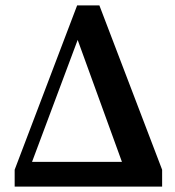

<svg xmlns="http://www.w3.org/2000/svg" viewBox="-20 -687 643 707"><path d="M34 0V-62L264 -667H346L577 -62V0ZM98 -91H429L266 -540Z"/></svg>

Font: Source Serif Pro SemiBold
Style: Regular
Weight: 600
Designer: Frank Grießhammer
Foundry: Adobe Systems Incorporated
Version: Version 3.001;hotconv 1.0.111;makeotfexe 2.5.65597